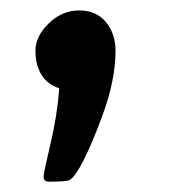

<svg xmlns="http://www.w3.org/2000/svg" viewBox="-20 -168 326 370"><path d="M64 171.9Q64 165.5 77.1 110.1Q90.3 54.7 94.2 2Q71.8 -4.9 60.1 -23.7Q48.3 -42.5 48.3 -70.3Q48.3 -98.1 74 -123Q99.6 -147.9 132.6 -147.9Q165.5 -147.9 184.1 -125.5Q202.6 -103 202.6 -70.3Q202.6 -12.2 176.3 57.6Q136.2 164.6 114.7 178.7Q108.9 182.1 73.7 182.1Q64 182.1 64 171.9Z"/></svg>

Font: Contrail One
Style: Regular
Weight: 400
Designer: Riccardo De Franceschi
Foundry: Sorkin Type Co.
Version: Version 1.003